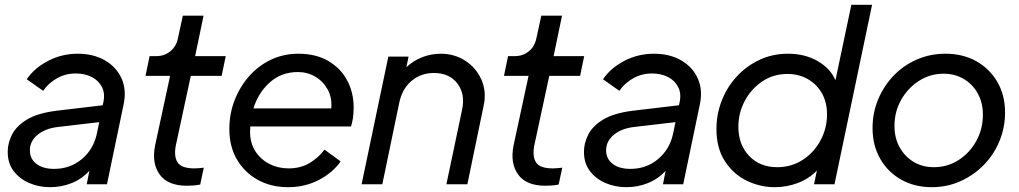

<svg xmlns="http://www.w3.org/2000/svg" viewBox="-20 -765 4228 797"><path d="M188 12Q142 12 102 -5Q62 -22 37 -54.5Q12 -87 12 -135Q12 -171 30 -206.5Q48 -242 91.5 -268.5Q135 -295 212 -305L406 -328L409 -340Q417 -377 403 -404Q389 -431 360.5 -445.5Q332 -460 294 -460Q252 -460 216.5 -440Q181 -420 159 -388L91 -436Q123 -483 180 -512.5Q237 -542 302 -542Q368 -542 415.5 -514.5Q463 -487 484.5 -439.5Q506 -392 493 -331L424 0H340L351 -56Q320 -22 277.5 -5Q235 12 188 12ZM104 -141Q104 -106 131 -85Q158 -64 205 -64Q271 -64 319.5 -104.5Q368 -145 382 -210L392 -258L221 -238Q168 -232 136 -205.5Q104 -179 104 -141Z M756 6Q676 6 642.5 -41Q609 -88 624 -162L686 -450H584L601 -532H629Q662 -532 687 -552Q712 -572 719 -608L739 -700H825L790 -532H917L900 -450H772L710 -162Q701 -116 717 -91Q733 -66 787 -66Q796 -66 806.5 -67Q817 -68 826 -69L811 1Q797 4 782.5 5Q768 6 756 6Z M1176 12Q1105 12 1050 -18.5Q995 -49 963.5 -103Q932 -157 932 -229Q932 -292 953.5 -348Q975 -404 1013.5 -448Q1052 -492 1104.5 -517Q1157 -542 1218 -542Q1292 -542 1343.5 -511.5Q1395 -481 1421.5 -430.5Q1448 -380 1448 -320Q1448 -294 1445 -274.5Q1442 -255 1437 -240H1019Q1018 -229 1018 -218Q1018 -172 1039.5 -138Q1061 -104 1097.5 -85Q1134 -66 1178 -66Q1228 -66 1265.5 -88.5Q1303 -111 1327 -144L1394 -95Q1361 -48 1303.5 -18Q1246 12 1176 12ZM1217 -466Q1148 -466 1100 -423Q1052 -380 1032 -315H1355Q1359 -359 1340.5 -393Q1322 -427 1289 -446.5Q1256 -466 1217 -466Z M1481 0 1592 -530H1676L1667 -486Q1695 -513 1732.5 -527.5Q1770 -542 1809 -542Q1867 -542 1912 -512.5Q1957 -483 1978.5 -434Q2000 -385 1988 -328L1920 0H1833L1898 -309Q1912 -374 1879 -418Q1846 -462 1781 -462Q1727 -462 1688 -429Q1649 -396 1637 -337L1567 0Z M2244 6Q2164 6 2130.5 -41Q2097 -88 2112 -162L2174 -450H2072L2089 -532H2117Q2150 -532 2175 -552Q2200 -572 2207 -608L2227 -700H2313L2278 -532H2405L2388 -450H2260L2198 -162Q2189 -116 2205 -91Q2221 -66 2275 -66Q2284 -66 2294.5 -67Q2305 -68 2314 -69L2299 1Q2285 4 2270.5 5Q2256 6 2244 6Z M2580 12Q2534 12 2494 -5Q2454 -22 2429 -54.5Q2404 -87 2404 -135Q2404 -171 2422 -206.5Q2440 -242 2483.5 -268.5Q2527 -295 2604 -305L2798 -328L2801 -340Q2809 -377 2795 -404Q2781 -431 2752.5 -445.5Q2724 -460 2686 -460Q2644 -460 2608.5 -440Q2573 -420 2551 -388L2483 -436Q2515 -483 2572 -512.5Q2629 -542 2694 -542Q2760 -542 2807.5 -514.5Q2855 -487 2876.5 -439.5Q2898 -392 2885 -331L2816 0H2732L2743 -56Q2712 -22 2669.5 -5Q2627 12 2580 12ZM2496 -141Q2496 -106 2523 -85Q2550 -64 2597 -64Q2663 -64 2711.5 -104.5Q2760 -145 2774 -210L2784 -258L2613 -238Q2560 -232 2528 -205.5Q2496 -179 2496 -141Z M3196 12Q3135 12 3079.5 -15Q3024 -42 2989 -96Q2954 -150 2954 -229Q2954 -290 2975.5 -346Q2997 -402 3037 -446Q3077 -490 3131.5 -516Q3186 -542 3251 -542Q3321 -542 3374 -511.5Q3427 -481 3448 -432L3514 -745H3600L3444 0H3359L3371 -57Q3338 -23 3292 -5.5Q3246 12 3196 12ZM3206 -71Q3266 -71 3313 -102Q3360 -133 3386.5 -183Q3413 -233 3413 -290Q3413 -340 3392 -377.5Q3371 -415 3333.5 -436.5Q3296 -458 3249 -458Q3190 -458 3144 -427Q3098 -396 3071.5 -346Q3045 -296 3045 -239Q3045 -165 3089.5 -118Q3134 -71 3206 -71Z M3848 12Q3777 12 3721.5 -19Q3666 -50 3634 -105.5Q3602 -161 3602 -234Q3602 -297 3625.5 -353Q3649 -409 3690 -451.5Q3731 -494 3786 -518Q3841 -542 3905 -542Q3977 -542 4032.5 -511Q4088 -480 4120 -425Q4152 -370 4152 -298Q4152 -235 4128.5 -178.5Q4105 -122 4063 -79.5Q4021 -37 3966 -12.5Q3911 12 3848 12ZM3857 -71Q3913 -71 3959 -100.5Q4005 -130 4032.5 -179.5Q4060 -229 4060 -289Q4060 -338 4039 -376.5Q4018 -415 3981 -437Q3944 -459 3897 -459Q3841 -459 3795 -429.5Q3749 -400 3721 -351Q3693 -302 3693 -242Q3693 -192 3714.5 -153.5Q3736 -115 3772.5 -93Q3809 -71 3857 -71Z"/></svg>

Font: Plus Jakarta Display
Style: Italic
Weight: 400
Italic angle: -12°
Designer: Gumpita Rahayu
Foundry: Tokotype Studio
Version: Version 1.000